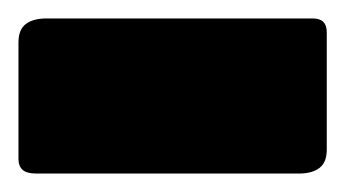

<svg xmlns="http://www.w3.org/2000/svg" viewBox="-40 -182 374 208"><path d="M-1 6Q-11 6 -15.5 2Q-20 -2 -20 -10V-136Q-20 -150 -12 -156Q-4 -162 10 -162H299Q314 -162 314 -147V-20Q314 -6 306 0Q298 6 284 6Z"/></svg>

Font: Rubik
Style: Bold
Weight: 700
Designer: Hubert and Fischer
Foundry: Hubert and Fischer
Version: Version 2.300;gftools[0.9.30]